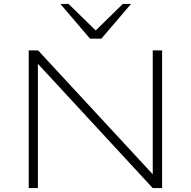

<svg xmlns="http://www.w3.org/2000/svg" viewBox="-20 -963 977 983"><path d="M127 0V-705H175L772 -60H762V-705H810V0H762L166 -645H174V0ZM441 -765 289 -943H331L470 -807L609 -943H651L499 -765Z"/></svg>

Font: Nunito Sans 10pt Expanded ExtraLight
Style: Regular
Weight: 250
Width: 7
Designer: Vernon Adams
Foundry: Vernon Adams
Version: Version 3.101;gftools[0.9.27]